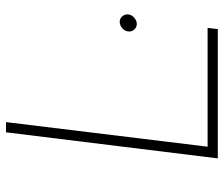

<svg xmlns="http://www.w3.org/2000/svg" viewBox="-73 -673 746 640"><g transform="rotate(-90 300.0 -353.0)"><path d="M179 -706H213L131 -34H527L523 0H92ZM515 -295Q515 -308 525 -317.5Q535 -327 548 -327Q557 -327 564.5 -319.5Q572 -312 572 -301Q572 -293 567.5 -286Q563 -279 555.5 -274.5Q548 -270 540 -270Q530 -270 522.5 -277.5Q515 -285 515 -295Z"/></g></svg>

Font: Josefin Sans ExtraLight
Style: Italic
Weight: 250
Italic angle: -7°
Designer: Santiago Orozco
Foundry: Typemade
Version: Version 2.000